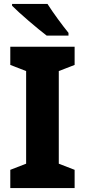

<svg xmlns="http://www.w3.org/2000/svg" viewBox="-20 -950 430 970"><path d="M220 -930H41V-921C77 -884 171 -804 216 -770H326V-784C298 -818 247 -887 220 -930ZM357 0V-92L277 -123V-591L357 -622V-714H32V-622L112 -591V-123L32 -92V0Z"/></svg>

Font: Noto Sans Lao Looped SemiCondensed ExtraBold
Style: Regular
Weight: 800
Width: 4
Designer: Mark Frömberg, Ben Mitchell
Foundry: The Fontpad Ltd
Version: Version 1.002